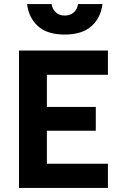

<svg xmlns="http://www.w3.org/2000/svg" viewBox="-20 -930 594 950"><path d="M74 0V-680H514V-560H212V-401H454V-283H212V-120H514V0ZM235 -910Q239 -885 256 -869Q273 -853 300.5 -853Q328 -853 345.5 -869Q363 -885 366 -910H487Q479 -842 432.5 -800.5Q386 -759 300 -759Q214 -759 168 -800.5Q122 -842 114 -910Z"/></svg>

Font: Titillium Web[RUS by Daymarius]
Style: Bold
Weight: 700
Designer: Cyrillization by Daymarius
Foundry: Cyrillization by Daymarius
Version: Version 1.002 September 11, 2018